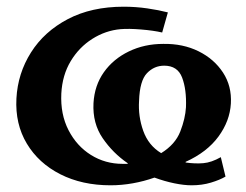

<svg xmlns="http://www.w3.org/2000/svg" viewBox="-20 -536 734 573"><path d="M310 17Q225 17 160 -16Q95 -49 60 -107.5Q25 -166 29 -242Q33 -317 72.5 -379.5Q112 -442 182.5 -479Q253 -516 349 -516Q385 -516 419.5 -511Q454 -506 481 -499L464 -439Q438 -445 401 -448Q364 -451 340 -449Q295 -445 255.5 -420Q216 -395 191 -353.5Q166 -312 163 -257Q160 -195 184.5 -147.5Q209 -100 251.5 -73.5Q294 -47 346 -47Q350 -47 353.5 -47Q357 -47 361 -47V-49Q317 -79 286.5 -123.5Q256 -168 259 -228Q262 -281 290 -320.5Q318 -360 364.5 -382.5Q411 -405 467 -405Q526 -406 572.5 -383Q619 -360 645.5 -319.5Q672 -279 669 -227Q666 -175 632 -128.5Q598 -82 534 -53V-51Q562 -47 586.5 -49Q611 -51 639 -67L653 -9Q636 1 609.5 9Q583 17 552 17Q529 17 500 11Q471 5 441 -6Q410 5 376.5 11Q343 17 310 17ZM461 -79Q503 -105 518 -143.5Q533 -182 535 -216Q537 -269 523.5 -304.5Q510 -340 470 -340Q440 -340 418.5 -317.5Q397 -295 395 -235Q392 -189 407.5 -145.5Q423 -102 461 -79Z"/></svg>

Font: Lora
Style: Bold Italic
Weight: 700
Italic angle: -3°
Designer: Olga Karpushina, Alexei Vanyashin (Cyrillic)
Foundry: Cyreal
Version: Version 3.004